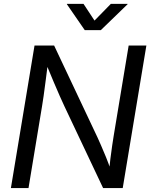

<svg xmlns="http://www.w3.org/2000/svg" viewBox="-20 -960 769 980"><path d="M35.6 0 156.2 -727.5H256.3L478 -257.8Q484.9 -242.7 496.3 -216.6Q507.8 -190.4 521 -158Q534.2 -125.5 545.9 -90.8L536.1 -81.1Q539.1 -113.8 543.5 -149.9Q547.9 -186 552.7 -217.8Q557.6 -249.5 560.5 -268.1L636.7 -727.5H727.1L606.4 0H506.3L308.6 -418Q298.8 -439 285.4 -469Q272 -499 254.6 -540.3Q237.3 -581.5 214.4 -636.7L226.1 -649.9Q218.8 -591.8 212.9 -546.9Q207 -502 202.6 -470Q198.2 -438 194.8 -418.9L125.5 0ZM406.2 -940.4 462.4 -855 545.9 -940.4H631.3V-938.5L494.6 -806.2H412.6L321.3 -938.5L321.8 -940.4Z"/></svg>

Font: Inter 24pt
Style: Italic
Weight: 400
Italic angle: -9.3988°
Designer: Rasmus Andersson
Foundry: rsms
Version: Version 4.001;git-66647c0bb